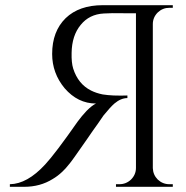

<svg xmlns="http://www.w3.org/2000/svg" viewBox="-20 -720 717 740"><path d="M646 -700V-690H633Q607 -690 588 -672Q569 -653 569 -627V-72Q570 -46 588 -28Q607 -10 633 -10H646V0H427V-10H440Q466 -10 485 -28Q504 -47 504 -73V-669H456Q410 -670 380 -668Q324 -665 291 -624Q257 -583 256 -516Q255 -479 262 -456Q281 -396 331 -371Q351 -361 376 -356Q395 -353 418 -352Q448 -351 471 -352V-342Q446 -342 421 -321Q405 -307 379 -275Q377 -272 357 -243Q350 -233 337 -215L326 -199L315 -183Q254 -95 247 -88Q233 -70 220 -58Q202 -41 183 -30Q135 0 73 0H18V-10Q85 -11 154 -86Q193 -128 279 -251Q295 -273 314 -293Q335 -314 350 -321Q280 -321 229 -380Q181 -438 181 -512Q181 -599 233 -650Q285 -700 376 -700Z"/></svg>

Font: Cinzel(RUS BY LYAJKA)
Style: Regular
Weight: 400
Designer: Natanael Gama
Version: Version 1.001;PS 001.001;hotconv 1.0.56;makeotf.lib2.0.21325